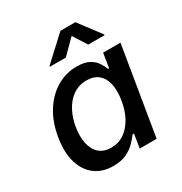

<svg xmlns="http://www.w3.org/2000/svg" viewBox="-179 -894 978 1034"><g transform="rotate(-30 310.0 -376.5)"><path d="M228.5 10.7Q162.1 10.7 116.2 -23.4Q70.3 -57.6 51.5 -120.8Q32.7 -184.1 46.9 -272Q62 -361.3 102.3 -423.8Q142.6 -486.3 199.7 -519.5Q256.8 -552.7 322.3 -552.7Q373 -552.7 401.4 -536.1Q429.7 -519.5 443.4 -497.1Q457 -474.6 463.4 -457H470.2L484.4 -545.9H592.3L502 0H397L410.6 -85.4H401.4Q388.7 -67.4 366.9 -44.7Q345.2 -22 311.5 -5.6Q277.8 10.7 228.5 10.7ZM268.1 -80.6Q314 -80.6 349.4 -105.2Q384.8 -129.9 408.4 -173.1Q432.1 -216.3 440.9 -272.9Q450.7 -329.6 441.4 -372.1Q432.1 -414.6 404.5 -438Q377 -461.4 331.1 -461.4Q283.7 -461.4 247.6 -436.3Q211.4 -411.1 188.5 -368.7Q165.5 -326.2 156.7 -272.9Q147.9 -218.8 156.7 -175Q165.5 -131.3 193.4 -106Q221.2 -80.6 268.1 -80.6ZM297.4 -623.5H197.8L198.2 -627.9L344.2 -762.7H437L538.6 -627.9L538.1 -623.5H437L382.3 -708.5Z"/></g></svg>

Font: Inter Medium
Style: Italic
Weight: 500
Italic angle: -9.3988°
Designer: Rasmus Andersson
Foundry: rsms
Version: Version 4.001;git-66647c0bb